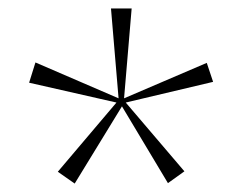

<svg xmlns="http://www.w3.org/2000/svg" viewBox="-20 -545 578 455"><path d="M157 -110 117 -138 256 -302 49 -349 64 -397 261 -312 243 -525H292L274 -312L470 -396L485 -351L278 -302L417 -139L378 -111L269 -293Z"/></svg>

Font: Alumni Sans ExtraLight
Style: Regular
Weight: 250
Version: Version 1.018